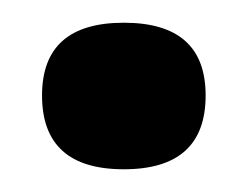

<svg xmlns="http://www.w3.org/2000/svg" viewBox="-20 -137 218 169"><path d="M89 12Q17 12 17 -53Q17 -117 89 -117Q161 -117 161 -53Q161 12 89 12Z"/></svg>

Font: Bricolage Grotesque 48pt Medium
Style: Regular
Weight: 500
Designer: Mathieu Triay
Foundry: Atelier Triay
Version: Version 1.000; ttfautohint (v1.8.4.7-5d5b);gftools[0.9.32]